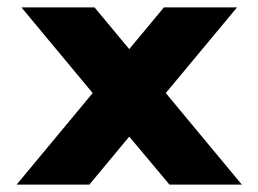

<svg xmlns="http://www.w3.org/2000/svg" viewBox="-20 -500 700 520"><path d="M231 -248 38 -480H236L330 -367L424 -480H622L429 -248L635 0H439L330 -130L222 0H25Z"/></svg>

Font: Prompt
Style: Bold
Weight: 700
Designer: Katatrad Team
Foundry: CadsonDemak
Version: Version 1.000